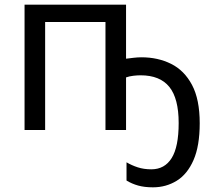

<svg xmlns="http://www.w3.org/2000/svg" viewBox="-20 -556 903 821"><path d="M519 -305Q535 -307 552 -309Q569 -311 585 -311Q655 -311 711.5 -283Q768 -255 801 -193Q834 -131 834 -29Q834 68 807.5 128.5Q781 189 735.5 217Q690 245 634 245Q598 245 571 237.5Q544 230 521 216V138Q543 151 569 159.5Q595 168 627 168Q684 168 714 120Q744 72 744 -30Q744 -135 704 -184.5Q664 -234 581 -234Q567 -234 550 -232Q533 -230 519 -225V0H431V-462H173V0H85V-536H519Z"/></svg>

Font: Go Noto Kurrent-Regular
Style: Regular
Weight: 400
Designer: Monotype Design Team
Foundry: Monotype Imaging Inc.
Version: Version 2.012; ttfautohint (v1.8.4.7-5d5b)